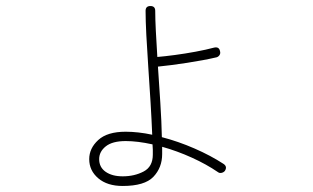

<svg xmlns="http://www.w3.org/2000/svg" viewBox="-20 -569 1040 637"><path d="M387 48Q336 48 306 22.5Q276 -3 276 -41Q276 -77 306 -104.5Q336 -132 397 -132Q417 -132 439.5 -129.5Q462 -127 485 -122Q483 -172 479.5 -230Q476 -288 472 -345.5Q468 -403 465.5 -452Q463 -501 463 -533Q463 -549 479 -549Q495 -549 495 -533Q495 -506 497 -466.5Q499 -427 502 -380Q526 -382 560 -386.5Q594 -391 629 -397.5Q664 -404 690 -411Q707 -415 710 -399Q712 -392 708.5 -386.5Q705 -381 699 -379Q656 -369 600.5 -360.5Q545 -352 504 -348Q508 -289 512 -227Q516 -165 517 -114Q571 -100 625 -76.5Q679 -53 722 -25Q735 -16 726 -2Q722 3 715 4.5Q708 6 703 2Q665 -24 616.5 -46Q568 -68 518 -82V-58Q518 -13 489 17.5Q460 48 387 48ZM387 16Q426 16 456.5 0Q487 -16 487 -56Q487 -64 487 -72.5Q487 -81 486 -90Q436 -101 397 -101Q353 -101 331 -83.5Q309 -66 309 -41Q309 -14 330.5 1Q352 16 387 16Z"/></svg>

Font: Zen Maru Gothic Light
Style: Regular
Weight: 300
Designer: Yoshimichi Ohira
Foundry: Positype
Version: Version 1.001